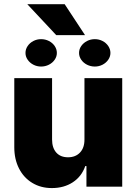

<svg xmlns="http://www.w3.org/2000/svg" viewBox="-20 -912 667 938"><path d="M392.6 -530.3H577.1V0H402.3V-100.6H396.5Q378.9 -49.8 335.7 -21.5Q292.5 6.8 233.4 6.8Q179.2 6.8 137.5 -18.6Q95.7 -43.9 72.8 -89.1Q49.8 -134.3 49.8 -192.4V-530.3H234.4V-230.5Q234.4 -189.9 254.9 -166.7Q275.4 -143.6 312.5 -143.6Q349.1 -143.6 371.1 -167Q393.1 -190.4 392.6 -231.4ZM180.7 -720.7Q201.2 -720.7 219 -711.7Q236.8 -702.6 247.3 -687Q257.8 -671.4 257.8 -653.3Q257.8 -635.7 247.3 -620.4Q236.8 -605 219 -595.9Q201.2 -586.9 180.7 -586.9Q160.6 -586.9 143.1 -595.9Q125.5 -605 115 -620.4Q104.5 -635.7 104.5 -653.3Q104.5 -671.4 115 -687Q125.5 -702.6 143.1 -711.7Q160.6 -720.7 180.7 -720.7ZM443.4 -720.7Q463.4 -720.7 481 -711.7Q498.5 -702.6 509 -687Q519.5 -671.4 519.5 -653.3Q519.5 -635.7 509 -620.4Q498.5 -605 481 -595.9Q463.4 -586.9 443.4 -586.9Q422.9 -586.9 405 -595.9Q387.2 -605 376.7 -620.4Q366.2 -635.7 366.2 -653.3Q366.2 -671.9 377 -687.3Q387.7 -702.6 405.3 -711.7Q422.9 -720.7 443.4 -720.7ZM395.5 -740.2H254.9L113.3 -891.6H295.9Z"/></svg>

Font: Pretendard Std Black
Style: Regular
Weight: 900
Designer: Base glyphs from Inter by Rasmus Andersson; Hangeul glyphs from Noto Sans CJK(Source Han Sans) by Jang Soo-young and Kan
Foundry: Kil Hyung-jin
Version: Version 1.309